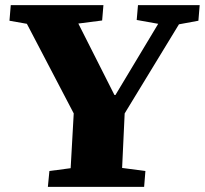

<svg xmlns="http://www.w3.org/2000/svg" viewBox="-20 -730 800 750"><path d="M427 -359H431L598 -637L514 -652L519 -710H760L755 -649L679 -635L467 -287L457 -74L548 -62L543 0H167L173 -62L256 -73L268 -287L85 -637L17 -649L22 -710H384L379 -650L286 -638Z"/></svg>

Font: Literata 36pt ExtraBold
Style: Italic
Weight: 800
Italic angle: -2°
Designer: Latin by Veronika Burian and Jose Scaglione. Greek by Irene Vlachou. Cyrillic by Vera Evstafieva
Foundry: TypeTogether
Version: Version 3.002